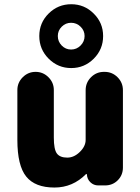

<svg xmlns="http://www.w3.org/2000/svg" viewBox="-20 -880 649 890"><path d="M309.6 -650.4Q335 -650.4 353.5 -668.9Q372.1 -687.5 372.1 -712.9Q372.1 -738.3 353.5 -756.3Q335 -774.4 309.6 -774.4Q284.2 -774.4 266.1 -756.3Q248 -738.3 248 -712.9Q248 -687.5 266.1 -668.9Q284.2 -650.4 309.6 -650.4ZM414.1 -817.4Q458 -774.4 458 -712.9Q458 -651.4 414.6 -607.9Q371.1 -564.5 310.1 -564.5Q249 -564.5 205.6 -607.9Q162.1 -651.4 162.1 -712.9Q162.1 -774.4 205.6 -817.4Q249 -860.4 310.1 -860.4Q371.1 -860.4 414.1 -817.4ZM60.5 -462.9Q60.5 -497.1 85.4 -522Q110.4 -546.9 145 -546.9Q179.7 -546.9 204.6 -522Q229.5 -497.1 229.5 -462.9V-242.2Q229.5 -187.5 243.7 -168.5Q257.8 -149.4 292 -149.4Q323.2 -149.4 350.1 -175.8Q377 -202.1 377 -231.4V-461.9Q377 -497.1 401.9 -522Q426.8 -546.9 461.9 -546.9H464.8Q500 -546.9 524.9 -522Q549.8 -497.1 549.8 -461.9V-103.5Q549.8 -68.4 525.9 -44.4Q502 -20.5 466.8 -20.5H435.5Q414.1 -20.5 398.9 -35.2Q383.8 -49.8 382.8 -71.3Q382.8 -72.3 381.3 -73.2Q379.9 -74.2 378.9 -73.2Q317.4 -10.7 232.4 -10.7Q142.6 -10.7 101.6 -61.5Q60.5 -112.3 60.5 -231.4Z"/></svg>

Font: Gen Jyuu GothicX Heavy
Style: Bold
Weight: 900
Designer: [Source Han Sans]
Ryoko NISHIZUKA  (kana & ideographs); Paul D. Hunt (Latin, Greek & Cyrillic); Wenlong ZHANG  (bopomofo
Version: Version 1.002.20150607